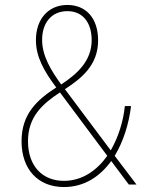

<svg xmlns="http://www.w3.org/2000/svg" viewBox="-20 -745 603 775"><path d="M238 10C320 10 383 -32 429 -95L500 0H531L443 -116C478 -174 500 -244 509 -317H484C478 -256 458 -192 427 -138L242 -385C311 -430 376 -483 376 -582C376 -674 325 -725 252 -725C176 -725 125 -669 125 -583C125 -517 156 -460 207 -392C128 -341 67 -284 67 -175C67 -60 135 10 238 10ZM150 -584C150 -653 188 -700 252 -700C314 -700 350 -654 350 -583C350 -499 292 -447 227 -404C184 -463 150 -521 150 -584ZM93 -175C93 -272 149 -324 222 -372L413 -116C371 -57 312 -15 238 -15C151 -15 93 -75 93 -175Z"/></svg>

Font: Noto Sans Mono SemiCondensed Thin
Style: Regular
Weight: 100
Width: 4
Designer: Monotype Design Team
Foundry: Monotype Imaging Inc.
Version: Version 2.014